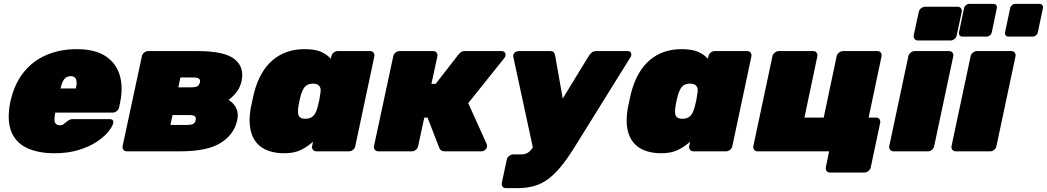

<svg xmlns="http://www.w3.org/2000/svg" viewBox="-20 -785 5431 996"><path d="M263 10Q176 10 117.5 -18.5Q59 -47 37 -106.5Q15 -166 34 -259Q35 -261 35 -263Q35 -265 36 -266Q56 -352 103.5 -411Q151 -470 221.5 -500Q292 -530 377 -530Q475 -530 529.5 -492.5Q584 -455 601.5 -393.5Q619 -332 604 -258L598 -228Q596 -217 586 -209Q576 -201 565 -201H267Q267 -200 266.5 -199Q266 -198 266 -196Q262 -176 262.5 -162.5Q263 -149 270.5 -142Q278 -135 292 -135Q298 -135 303 -137Q308 -139 313 -143.5Q318 -148 325 -153Q336 -162 342.5 -164.5Q349 -167 361 -167H550Q560 -167 565 -161Q570 -155 567 -145Q562 -126 540 -99.5Q518 -73 479.5 -48Q441 -23 386.5 -6.5Q332 10 263 10ZM294 -326H374V-327Q379 -349 377 -363Q375 -377 367.5 -383.5Q360 -390 347 -390Q334 -390 323.5 -383.5Q313 -377 306 -363Q299 -349 294 -327Z M638 0Q627 0 620.5 -8Q614 -16 616 -27L716 -493Q718 -504 727.5 -512Q737 -520 748 -520H1005Q1145 -520 1197 -478Q1249 -436 1233 -364Q1226 -332 1207.5 -308Q1189 -284 1166 -267Q1184 -255 1195.5 -240Q1207 -225 1211.5 -205.5Q1216 -186 1210 -159Q1194 -87 1124.5 -43.5Q1055 0 915 0ZM864 -137H954Q971 -137 981.5 -142Q992 -147 995 -162Q998 -177 990 -182.5Q982 -188 965 -188H875ZM905 -332H975Q993 -332 1003 -337Q1013 -342 1017 -357Q1020 -372 1011.5 -377.5Q1003 -383 986 -383H916Z M1453 10Q1410 10 1373.5 -2.5Q1337 -15 1312.5 -42.5Q1288 -70 1279 -114Q1270 -158 1280 -221Q1285 -244 1288.5 -261Q1292 -278 1297 -300Q1312 -359 1337 -402.5Q1362 -446 1395.5 -474Q1429 -502 1470 -516Q1511 -530 1558 -530Q1615 -530 1646 -516Q1677 -502 1696 -480L1699 -493Q1701 -504 1710.5 -512Q1720 -520 1731 -520H1900Q1911 -520 1917.5 -512Q1924 -504 1922 -493L1823 -27Q1821 -16 1811.5 -8Q1802 0 1791 0H1621Q1610 0 1603.5 -8Q1597 -16 1599 -27L1604 -50Q1574 -23 1539.5 -6.5Q1505 10 1453 10ZM1564 -169Q1583 -169 1595 -176Q1607 -183 1614.5 -196Q1622 -209 1627 -227Q1633 -250 1636 -264.5Q1639 -279 1642 -301Q1645 -317 1642 -328Q1639 -339 1629.5 -345Q1620 -351 1603 -351Q1585 -351 1573 -344Q1561 -337 1554 -324Q1547 -311 1541 -293Q1537 -278 1533 -260Q1529 -242 1527 -227Q1525 -209 1526.5 -196Q1528 -183 1537 -176Q1546 -169 1564 -169Z M1942 0Q1931 0 1924.5 -8Q1918 -16 1920 -27L2020 -493Q2022 -504 2031.5 -512Q2041 -520 2052 -520H2227Q2238 -520 2244.5 -512Q2251 -504 2249 -493L2218 -350H2240L2359 -503Q2362 -507 2370 -513.5Q2378 -520 2391 -520H2583Q2593 -520 2598.5 -513Q2604 -506 2602 -496Q2601 -488 2594 -481L2409 -250L2505 -37Q2506 -35 2506.5 -32Q2507 -29 2506 -24Q2505 -14 2496 -7Q2487 0 2477 0H2287Q2275 0 2268.5 -5Q2262 -10 2259 -17L2198 -175H2181L2149 -27Q2147 -16 2137.5 -8Q2128 0 2117 0Z M2604 191Q2593 191 2587 183Q2581 175 2583 164L2609 43Q2611 32 2621 24Q2631 16 2642 16H2684Q2699 16 2710 11.5Q2721 7 2731 -3.5Q2741 -14 2752 -33L3035 -496Q3042 -507 3051 -513.5Q3060 -520 3075 -520H3236Q3246 -520 3250.5 -515Q3255 -510 3255 -502Q3255 -494 3251 -489L2962 -24Q2925 36 2891.5 77Q2858 118 2824 143.5Q2790 169 2751 180Q2712 191 2663 191ZM2747 -7 2643 -489Q2640 -502 2649 -511Q2652 -515 2658.5 -517.5Q2665 -520 2673 -520H2834Q2849 -520 2854 -512Q2859 -504 2860 -496L2920 -156Z M3409 10Q3366 10 3329.5 -2.5Q3293 -15 3268.5 -42.5Q3244 -70 3235 -114Q3226 -158 3236 -221Q3241 -244 3244.5 -261Q3248 -278 3253 -300Q3268 -359 3293 -402.5Q3318 -446 3351.5 -474Q3385 -502 3426 -516Q3467 -530 3514 -530Q3571 -530 3602 -516Q3633 -502 3652 -480L3655 -493Q3657 -504 3666.5 -512Q3676 -520 3687 -520H3856Q3867 -520 3873.5 -512Q3880 -504 3878 -493L3779 -27Q3777 -16 3767.5 -8Q3758 0 3747 0H3577Q3566 0 3559.5 -8Q3553 -16 3555 -27L3560 -50Q3530 -23 3495.5 -6.5Q3461 10 3409 10ZM3520 -169Q3539 -169 3551 -176Q3563 -183 3570.5 -196Q3578 -209 3583 -227Q3589 -250 3592 -264.5Q3595 -279 3598 -301Q3601 -317 3598 -328Q3595 -339 3585.5 -345Q3576 -351 3559 -351Q3541 -351 3529 -344Q3517 -337 3510 -324Q3503 -311 3497 -293Q3493 -278 3489 -260Q3485 -242 3483 -227Q3481 -209 3482.5 -196Q3484 -183 3493 -176Q3502 -169 3520 -169Z M4285 110Q4274 110 4268 102Q4262 94 4264 83L4281 0H3909Q3898 0 3892 -8Q3886 -16 3888 -27L3987 -493Q3989 -504 3999 -512Q4009 -520 4020 -520H4199Q4210 -520 4216 -512Q4222 -504 4220 -493L4153 -175H4253L4320 -493Q4322 -504 4332 -512Q4342 -520 4353 -520H4532Q4543 -520 4549 -512Q4555 -504 4553 -493L4486 -175H4525Q4536 -175 4542 -167Q4548 -159 4546 -148L4497 83Q4495 94 4485 102Q4475 110 4464 110Z M4615 0Q4604 0 4597.5 -8Q4591 -16 4593 -27L4692 -493Q4694 -504 4704 -512Q4714 -520 4725 -520H4904Q4915 -520 4921 -512Q4927 -504 4925 -493L4826 -27Q4824 -16 4814.5 -8Q4805 0 4794 0ZM4742 -575Q4731 -575 4724.5 -583Q4718 -591 4720 -602L4746 -723Q4748 -734 4758 -742Q4768 -750 4779 -750H4948Q4959 -750 4965 -742Q4971 -734 4969 -723L4943 -602Q4941 -591 4931.5 -583Q4922 -575 4911 -575Z M4938 0Q4927 0 4920.5 -8Q4914 -16 4916 -27L5015 -493Q5017 -504 5027 -512Q5037 -520 5048 -520H5227Q5238 -520 5244 -512Q5250 -504 5248 -493L5149 -27Q5147 -16 5137.5 -8Q5128 0 5117 0ZM5212 -595Q5202 -595 5197 -601.5Q5192 -608 5194 -618L5220 -742Q5222 -752 5230 -758.5Q5238 -765 5248 -765H5372Q5382 -765 5387 -758.5Q5392 -752 5390 -742L5364 -618Q5362 -608 5354 -601.5Q5346 -595 5336 -595ZM4973 -595Q4963 -595 4958 -601.5Q4953 -608 4955 -618L4981 -742Q4983 -752 4991 -758.5Q4999 -765 5009 -765H5133Q5143 -765 5148 -758.5Q5153 -752 5151 -742L5125 -618Q5123 -608 5115 -601.5Q5107 -595 5097 -595Z"/></svg>

Font: Rubik Light Black
Style: Italic
Weight: 900
Italic angle: -12°
Version: Version 2.104